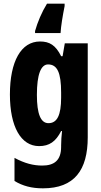

<svg xmlns="http://www.w3.org/2000/svg" viewBox="-20 -786 551 1046"><path d="M332 -753V-766H236C207 -719 185 -666 171 -617V-606H310C312 -644 321 -697 332 -753ZM198 -560C95 -560 34 -452 34 -271C34 -96 94 10 193 10C249 10 284 -15 313 -72H318C315 -49 313 -16 313 6V14C313 89 274 116 210 116C162 116 114 104 59 74V200C104 227 152 240 214 240C385 240 458 141 458 -38V-550H333L321 -480H313C283 -540 250 -560 198 -560ZM242 -435C292 -435 313 -390 313 -282V-254C313 -158 291 -115 244 -115C202 -115 181 -165 181 -269C181 -381 203 -435 242 -435Z"/></svg>

Font: Noto Sans Arabic UI XCn XBd
Style: Regular
Weight: 800
Width: 2
Designer: Monotype Design Team, Nadine Chahine and Nizar Qandah
Foundry: Monotype Imaging Inc.
Version: Version 2.010